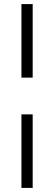

<svg xmlns="http://www.w3.org/2000/svg" viewBox="-20 -720 265 940"><path d="M85 -700H140V-340H85ZM140 200H85V-160H140Z"/></svg>

Font: Yeseva One
Style: Regular
Weight: 400
Designer: Jovanny Lemonad
Foundry: Jovanny Lemonad
Version: Version 2.000